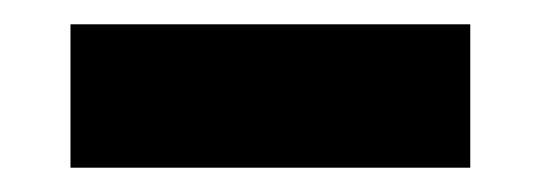

<svg xmlns="http://www.w3.org/2000/svg" viewBox="-20 -336 445 158"><path d="M38 -316H367V-198H38Z"/></svg>

Font: Stavian Bold
Style: Bold
Weight: 700
Version: Version 1.000; ttfautohint (v1.6)